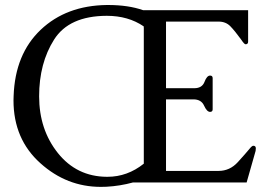

<svg xmlns="http://www.w3.org/2000/svg" viewBox="-20 -726 1038 764"><path d="M640.6 -45.9H849.6Q894.5 -45.9 926.3 -80.8Q958 -115.7 974.1 -135.3Q982.9 -146 987.8 -146Q998 -146 998 -135.7Q998 -129.4 997.1 -125.5L961.4 0H509.3Q457.5 14.2 403.8 17.1Q392.6 17.6 381.3 17.6Q245.6 17.6 141.1 -76.2Q33.7 -171.9 33.7 -326.7Q33.7 -335.4 34.2 -344.2Q40 -510.7 141.8 -607.4Q243.7 -704.1 405.3 -706.1H409.2Q491.2 -706.1 549.3 -685.5H967.3V-560.1Q967.3 -549.8 957 -549.8Q952.1 -549.8 939 -569.3Q914.6 -603 896.5 -621.6Q878.4 -640.1 849.6 -640.1H640.6V-375H752.9Q784.2 -375 793.7 -400.1Q803.2 -425.3 815.9 -425.3Q826.2 -425.3 826.2 -415V-291Q826.2 -280.8 815.9 -280.8Q803.2 -280.8 792 -305.7Q780.8 -330.6 749.5 -330.6H640.6ZM551.8 -621.1Q490.2 -663.1 404.8 -663.1Q254.9 -662.6 195.3 -568.6Q135.7 -474.6 135.7 -342.8Q135.7 -210.4 210.4 -116.9Q285.2 -23.4 404.8 -22.5H407.7Q486.8 -22.5 552.2 -74.7V-613.8Q552.2 -619.1 551.8 -621.1Z"/></svg>

Font: Caudex
Style: Regular
Weight: 400
Version: Version 1.01